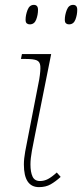

<svg xmlns="http://www.w3.org/2000/svg" viewBox="-20 -758 337 788"><path d="M140 10Q78 10 78 -83Q78 -106 83.5 -136.5Q89 -167 96 -201L141 -432Q147 -469 145.5 -487Q144 -505 130.5 -510.5Q117 -516 87 -516H66L70 -536H190L123 -201Q117 -172 111 -139.5Q105 -107 105 -83Q105 -52 113.5 -33.5Q122 -15 144 -15Q161 -15 176.5 -23Q192 -31 213 -50L229 -32Q208 -13 188 -1.5Q168 10 140 10ZM263 -658Q256 -658 251 -662Q246 -666 246 -677Q246 -696 254 -717Q262 -738 280 -738Q297 -738 297 -718Q297 -697 289.5 -677.5Q282 -658 263 -658ZM102 -658Q95 -658 90 -662Q85 -666 85 -677Q85 -696 93 -717Q101 -738 119 -738Q136 -738 136 -718Q136 -697 128.5 -677.5Q121 -658 102 -658Z"/></svg>

Font: Noto Serif Thin
Style: Italic
Weight: 100
Italic angle: -12°
Designer: Monotype Design Team
Foundry: Monotype Imaging Inc.
Version: Version 2.014; ttfautohint (v1.8.4.7-5d5b)